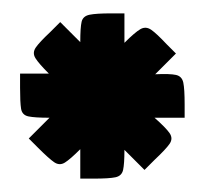

<svg xmlns="http://www.w3.org/2000/svg" viewBox="-20 -720 306 287"><path d="M10 -589V-610H53Q38 -625 33 -633Q28 -641 33.5 -649Q39 -657 55 -672L70 -687L100 -657Q100 -679 102 -687.5Q104 -696 114 -698Q124 -700 146 -700H166V-656Q182 -672 190 -676.5Q198 -681 206 -675.5Q214 -670 229 -654L243 -640L212 -609Q234 -610 243 -608Q252 -606 254 -596.5Q256 -587 256 -564V-544H211Q228 -529 233.5 -521Q239 -513 233.5 -505Q228 -497 211 -481L196 -466L166 -496Q166 -475 164 -466Q162 -457 152.5 -455Q143 -453 120 -453H100V-497Q85 -482 77 -477Q69 -472 61 -477.5Q53 -483 37 -499L23 -513L54 -544Q32 -544 22.5 -546Q13 -548 11.5 -557.5Q10 -567 10 -589Z"/></svg>

Font: Badeen Display
Style: Regular
Weight: 400
Version: Version 1.000; ttfautohint (v1.8.4.7-5d5b)